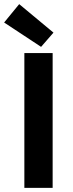

<svg xmlns="http://www.w3.org/2000/svg" viewBox="-39 -910 354 930"><path d="M79 0V-653H216V0ZM160 -683 -19 -801 54 -890 220 -752Z"/></svg>

Font: Assistant
Style: Bold
Weight: 700
Designer: Hebrew By Ben Nathan, Latin by Paul Hunt
Version: Version 3.000